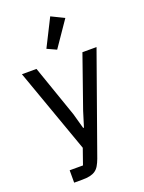

<svg xmlns="http://www.w3.org/2000/svg" viewBox="-179 -868 864 1151"><g transform="rotate(-20 253.0 -293.0)"><path d="M401 -518H491L266 113Q257 137 247 154Q237 171 222.5 181Q208 191 188 195.5Q168 200 138 200H87V121H172L207 21L15 -518H108L223 -187L250 -90H255L285 -187ZM264 -584 205 -611 293 -786 375 -746Z"/></g></svg>

Font: IBM Plex Sans Thai Text
Style: Regular
Weight: 450
Designer: Mike Abbink, Paul van der Laan, Pieter van Rosmalen, Ben Mitchell, Mark Frömberg
Foundry: Bold Monday
Version: Version 1.1